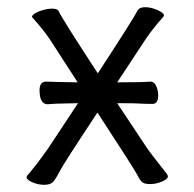

<svg xmlns="http://www.w3.org/2000/svg" viewBox="-20 -503 540 534"><path d="M113 -213Q90 -213 90 -252Q90 -276 108 -276Q129 -275 196 -274L119 -393Q101 -420 72 -452L69 -456Q69 -461 78.5 -466.5Q88 -472 101 -475.5Q114 -479 124 -479Q140 -479 143 -472Q154 -449 252 -299Q350 -449 364 -476Q370 -483 384 -483Q400 -483 418 -475Q436 -467 436 -460L434 -456Q407 -426 387 -397L306 -274Q375 -274 399 -276Q409 -276 414.5 -263.5Q420 -251 420 -238Q420 -214 404 -214Q384 -214 368 -215Q357 -216 306 -216L389 -91Q400 -75 431 -36Q447 -17 447 -13Q447 -5 430.5 2Q414 9 397 9Q380 9 373.5 2Q367 -5 361.5 -17Q356 -29 251 -190Q157 -48 146 -26.5Q135 -5 127.5 3Q120 11 103 11Q86 11 70 4Q54 -3 54 -10Q54 -14 57 -16Q78 -40 113 -89L197 -216Q126 -215 113 -213Z"/></svg>

Font: Moon Stars Kai HW
Style: Regular
Weight: 400
Designer: GuiWonder
Version: Version 1.101